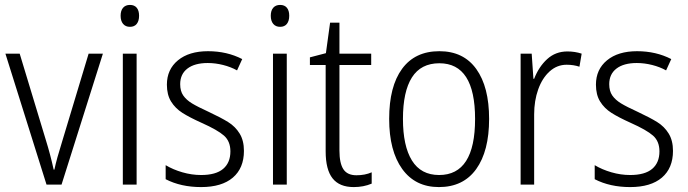

<svg xmlns="http://www.w3.org/2000/svg" viewBox="-20 -750 2793 780"><path d="M2 -532H60L166 -182Q185 -121 198 -61H201Q210 -104 233 -177L340 -532H398L230 0H169Z M545 -686Q545 -665 535.5 -653Q526 -641 508 -641Q490 -641 480 -653Q470 -665 470 -686Q470 -707 480 -718.5Q490 -730 508 -730Q526 -730 535.5 -718.5Q545 -707 545 -686ZM535 0H479V-532H535Z M797 10Q715 10 653 -22V-79Q683 -61 721 -50Q759 -39 797 -39Q857 -39 886.5 -64Q916 -89 916 -135Q916 -176 890 -199Q864 -222 799 -251Q750 -273 721 -291.5Q692 -310 675 -337.5Q658 -365 658 -406Q658 -468 703 -505Q748 -542 825 -542Q902 -542 964 -510L943 -464Q918 -478 886.5 -486Q855 -494 824 -494Q771 -494 741.5 -471.5Q712 -449 712 -408Q712 -380 724.5 -362Q737 -344 760 -330Q783 -316 829 -295Q878 -272 907 -254Q936 -236 953.5 -207.5Q971 -179 971 -137Q971 -67 926 -28.5Q881 10 797 10Z M1155 -686Q1155 -665 1145.5 -653Q1136 -641 1118 -641Q1100 -641 1090 -653Q1080 -665 1080 -686Q1080 -707 1090 -718.5Q1100 -730 1118 -730Q1136 -730 1145.5 -718.5Q1155 -707 1155 -686ZM1145 0H1089V-532H1145Z M1490 -50V-4Q1457 10 1417 10Q1359 10 1331 -25.5Q1303 -61 1303 -135V-486H1239V-517L1304 -534L1321 -658H1359V-532H1488V-486H1359V-138Q1359 -87 1375 -62.5Q1391 -38 1428 -38Q1463 -38 1490 -50Z M1763 10Q1667 10 1614 -63.5Q1561 -137 1561 -267Q1561 -399 1613.5 -470.5Q1666 -542 1765 -542Q1863 -542 1915 -469.5Q1967 -397 1967 -267Q1967 -136 1914.5 -63Q1862 10 1763 10ZM1764 -39Q1910 -39 1910 -267Q1910 -493 1765 -493Q1690 -493 1653.5 -435.5Q1617 -378 1617 -267Q1617 -157 1653.5 -98Q1690 -39 1764 -39Z M2343 -532 2334 -479Q2310 -487 2282 -487Q2243 -487 2213 -460Q2183 -433 2166.5 -387Q2150 -341 2150 -285V0H2095V-532H2140L2147 -430H2150Q2169 -479 2203 -510Q2237 -541 2285 -541Q2316 -541 2343 -532Z M2540 10Q2458 10 2396 -22V-79Q2426 -61 2464 -50Q2502 -39 2540 -39Q2600 -39 2629.5 -64Q2659 -89 2659 -135Q2659 -176 2633 -199Q2607 -222 2542 -251Q2493 -273 2464 -291.5Q2435 -310 2418 -337.5Q2401 -365 2401 -406Q2401 -468 2446 -505Q2491 -542 2568 -542Q2645 -542 2707 -510L2686 -464Q2661 -478 2629.5 -486Q2598 -494 2567 -494Q2514 -494 2484.5 -471.5Q2455 -449 2455 -408Q2455 -380 2467.5 -362Q2480 -344 2503 -330Q2526 -316 2572 -295Q2621 -272 2650 -254Q2679 -236 2696.5 -207.5Q2714 -179 2714 -137Q2714 -67 2669 -28.5Q2624 10 2540 10Z"/></svg>

Font: Noto Sans UI NarrowLight
Style: Regular
Weight: 300
Width: 4
Designer: Monotype Design Team
Foundry: Monotype Imaging Inc.
Version: Version 1.001